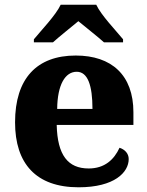

<svg xmlns="http://www.w3.org/2000/svg" viewBox="-20 -786 626 816"><path d="M124 -619V-606H205C229 -628 283 -671 313 -696C343 -671 398 -628 422 -606H503V-619C472 -657 410 -721 389 -766H238C217 -721 155 -657 124 -619ZM314 10C467 10 527 -54 527 -110C527 -134 510 -151 488 -158C465 -108 425 -70 357 -70C269 -70 224 -126 221 -255H547V-309C547 -467 454 -550 302 -550C137 -550 44 -453 44 -266C44 -91 133 10 314 10ZM373 -323H223C224 -426 257 -481 306 -481C353 -481 373 -423 373 -323Z"/></svg>

Font: Noto Serif Malayalam ExtraBold
Style: Regular
Weight: 800
Designer: Indian type Foundry, Jelle Bosma, Monotype Design Team
Foundry: Monotype Imaging Inc.
Version: Version 2.104